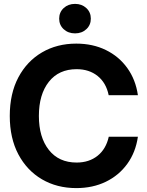

<svg xmlns="http://www.w3.org/2000/svg" viewBox="-20 -966 766 998"><path d="M376.5 11.7Q276.4 11.7 198.2 -33.9Q120.1 -79.6 75.4 -163.8Q30.8 -248 30.8 -363.3Q30.8 -479.5 75.4 -563.7Q120.1 -647.9 198.2 -693.6Q276.4 -739.3 376.5 -739.3Q461.9 -739.3 530 -706.1Q598.1 -672.9 641.6 -612.5Q685.1 -552.2 696.8 -471.2H544.9Q531.7 -535.6 487.5 -571Q443.4 -606.4 378.4 -606.4Q285.6 -606.4 233.9 -540.8Q182.1 -475.1 182.1 -363.3Q182.1 -252.4 233.9 -186.8Q285.6 -121.1 378.4 -121.1Q442.9 -121.1 487.1 -156.2Q531.2 -191.4 545.4 -255.4H696.8Q685.1 -174.3 641.6 -114.3Q598.1 -54.2 530 -21.2Q461.9 11.7 376.5 11.7ZM370.1 -792.5Q334.5 -792.5 311 -814.2Q287.6 -835.9 287.6 -869.1Q287.6 -902.3 311 -924.1Q334.5 -945.8 370.1 -945.8Q405.3 -945.8 428.7 -924.1Q452.1 -902.3 452.1 -869.1Q452.1 -835.9 428.7 -814.2Q405.3 -792.5 370.1 -792.5Z"/></svg>

Font: Inter Display
Style: Bold
Weight: 700
Designer: Rasmus Andersson
Foundry: rsms
Version: Version 4.001;git-9221beed3